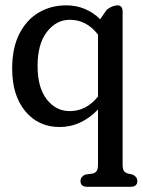

<svg xmlns="http://www.w3.org/2000/svg" viewBox="-20 -464 534 718"><path d="M306 234.5Q281 234.5 281 213Q281 197.5 298 189L326.5 185Q338 182 342.2 174.5Q346.5 167 346.5 150V-54.5Q316.5 -23 280.2 -6Q244 11 202.5 11Q124 11 74.8 -47.8Q25.5 -106.5 25.5 -207.5Q25.5 -284.5 52.2 -337.2Q79 -390 124.8 -417Q170.5 -444 227.5 -444Q265.5 -444 297.5 -430.5Q329.5 -417 354.5 -392L379 -427.5Q391 -436.5 401 -440.2Q411 -444 418.5 -444Q438.5 -444 438.5 -421V150Q438.5 167 442.8 174.2Q447 181.5 458.5 185L476.5 189Q493.5 197.5 493.5 213Q493.5 234.5 468.5 234.5ZM120.5 -217.5Q120.5 -136.5 154.8 -92.5Q189 -48.5 241 -48.5Q302.5 -48.5 346.5 -103V-334.5Q304 -390 241 -390Q190.5 -390 155.5 -344.8Q120.5 -299.5 120.5 -217.5Z"/></svg>

Font: Fraunces 144pt SuperSoft
Style: Regular
Weight: 400
Version: Version 1.000;[b76b70a41]